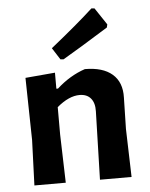

<svg xmlns="http://www.w3.org/2000/svg" viewBox="-52 -767 633 811"><g transform="rotate(-5 264.5 -362.0)"><path d="M366 -724 379 -723 427 -651 424 -638Q294 -557 230 -520L217 -521L185 -571Q301 -664 366 -724ZM189 -467V-399H196Q251 -449 316 -471Q392 -471 432 -436.5Q472 -402 470 -337L467 -204L473 0H339L347 -290Q348 -325 331.5 -344.5Q315 -364 284 -364Q239 -364 188 -321V-205L194 0H61L68 -192L63 -456Z"/></g></svg>

Font: Alegreya Sans SC
Style: Bold
Weight: 700
Designer: Juan Pablo del Peral
Foundry: Huerta Tipografica
Version: Version 2.007